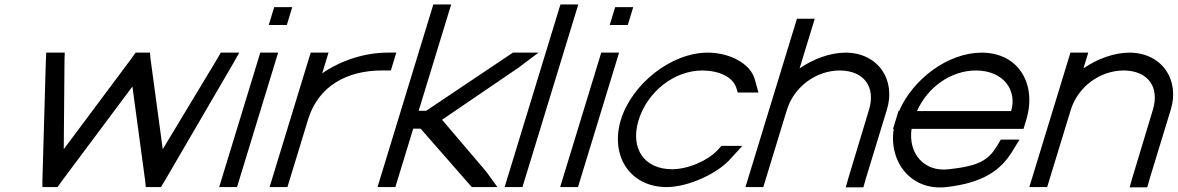

<svg xmlns="http://www.w3.org/2000/svg" viewBox="-20 -819 5281 861"><path d="M185.2 -533 187.4 -583H270.4L269.3 -553L265.9 -150L569.7 -557L588 -583H652.4L654.8 -557L709.8 -150L952.9 -553L970 -583H1053L1024.8 -533L719.9 -10L701.5 20H633.7L631.3 -6L573.8 -431L256.4 -6L238.1 20H170.2L170.2 -10Z M1225.2 -707H1185.2L1209.6 -787H1249.6H1250.6H1290.6L1266.2 -707H1226.2ZM1135 -543 1147.2 -583H1227.2L1215 -543L1055.1 -20L1042.9 20H962.9L975.1 -20Z M1424.8 -490C1510.6 -549.8 1619.5 -583 1717.2 -583H1757.2L1732.8 -503H1692.8C1535.3 -503 1408.4 -432.5 1362.7 -286.8L1361.2 -282L1349 -242L1281.1 -20L1268.9 20H1188.9L1201.1 -20L1269 -242L1281.2 -282C1281.6 -283.3 1282 -284.6 1282.4 -285.9L1361 -543L1373.2 -583H1453.2L1441 -543Z M1866.3 -242H1833L1765.1 -20L1752.9 20H1672.9L1685.1 -20L1753 -242L1777.4 -322L1911 -759L1923.3 -799H2003.3L1991 -759L1857.4 -322H1890.8L2263.7 -572L2280.1 -583H2395.1L2303 -514L1962.3 -282L2160.8 -49L2210.7 20H2095.7L2086 9Z M2481 -759 2493.3 -799H2573.3L2561 -759L2335.1 -20L2322.9 20H2242.9L2255.1 -20Z M2754.2 -707H2714.2L2738.6 -787H2778.6H2779.6H2819.6L2795.2 -707H2755.2ZM2664 -543 2676.2 -583H2756.2L2744 -543L2584.1 -20L2571.9 20H2491.9L2504.1 -20Z M3364.5 -464 3381.2 -404H3288.2L3282.3 -424C3267.2 -473 3207 -502 3130.3 -503C3004.9 -503 2884.5 -410 2843.9 -281C2804.5 -152 2869.5 -60 2994.8 -60C3067.6 -61 3152.5 -98 3198.3 -146L3215.1 -165H3309.1L3253.4 -104C3194.9 -40 3068.4 19 2970.4 20C2803.6 20 2716 -121 2763.9 -281C2812.8 -441 2988 -583 3154.7 -583H3155.9C3252.2 -582 3344.2 -535 3364.5 -464Z M3863.3 -20 3851.7 21H3772.7L3784 -19L3876.7 -326C3908.5 -430 3853.4 -502 3746.8 -503C3639.8 -503 3540.5 -430 3508.7 -326L3496.4 -286L3415.1 -20L3402.9 20H3322.9L3335.1 -20L3416.4 -286L3428.7 -326L3541.5 -695L3553.7 -735H3633.7L3621.5 -695L3565.7 -512.6C3628.8 -555.4 3702.5 -582.5 3771.2 -583C3917.3 -583 3999.1 -461 3956.8 -326Z M4092.1 -321H4514.1C4541.7 -411 4483.5 -502 4357.3 -503C4245.2 -503 4140.6 -429.5 4092.1 -321ZM3987.8 -241H3984.7L3996.9 -281L4009.1 -321H4011.7C4074.3 -464.5 4229.8 -582.1 4381.7 -583C4548.5 -583 4630.8 -441 4581.9 -281L4569.7 -241H4529.7H4067.8C4051.7 -130.8 4124.4 -46.6 4234.5 -60H4235.6C4370.2 -75 4411.6 -100 4451.4 -165L4468 -193H4552L4520.1 -141C4467.5 -54 4385.4 2 4222.7 20C4064.4 37.4 3964.9 -94.1 3987.8 -241Z M4838.7 -512.6C4901.8 -555.4 4975.5 -582.5 5044.2 -583C5190.3 -583 5272.1 -461 5229.8 -326L5136.3 -20L5124.7 21H5045.7L5057 -19L5149.7 -326C5181.5 -430 5126.4 -502 5019.8 -503C4912.8 -503 4813.5 -430 4781.7 -326L4769.4 -286L4688.1 -20L4675.9 20H4595.9L4608.1 -20L4689.4 -286L4701.7 -326L4768 -543L4780.2 -583H4860.2L4848 -543Z"/></svg>

Font: Nordica Plus
Style: NordicaClassicLtExtObl
Weight: 300
Version: Version 1.01